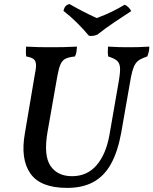

<svg xmlns="http://www.w3.org/2000/svg" viewBox="-20 -906 747 935"><path d="M307 9Q177 9 128 -61Q79 -131 101 -256L150 -546Q157 -578 155 -595Q153 -612 142 -619.5Q131 -627 108 -631Q106 -641 106 -653.5Q106 -666 107 -679Q143 -677 169 -676.5Q195 -676 227 -676Q260 -676 288.5 -676.5Q317 -677 355 -679Q354 -666 352.5 -654.5Q351 -643 345 -631Q315 -628 299 -620Q283 -612 274.5 -592.5Q266 -573 259 -534L211 -261Q192 -148 226 -98Q260 -48 331 -48Q404 -48 450 -101Q496 -154 513 -249L558 -508Q566 -553 564.5 -576Q563 -599 549.5 -610.5Q536 -622 507 -631Q505 -643 505 -654.5Q505 -666 506 -679Q538 -677 562 -676.5Q586 -676 606 -676Q632 -676 653 -676.5Q674 -677 707 -679Q707 -666 704.5 -654Q702 -642 697 -631Q676 -624 662.5 -616.5Q649 -609 640 -596Q631 -583 624.5 -559.5Q618 -536 612 -498L570 -258Q553 -166 520 -107Q487 -48 434.5 -19.5Q382 9 307 9ZM413 -732Q388 -762 356 -794Q324 -826 289 -853Q292 -867 299 -875.5Q306 -884 319 -886Q350 -868 385 -850Q420 -832 451 -818Q492 -833 525.5 -849.5Q559 -866 587 -883Q597 -879 605.5 -870.5Q614 -862 619 -852Q580 -827 536.5 -797.5Q493 -768 455 -738Q433 -728 413 -732Z"/></svg>

Font: Vollkorn Medium
Style: Italic
Weight: 500
Italic angle: -11°
Designer: Friedrich Althausen
Foundry: Friedrich Althausen
Version: Version 5.000